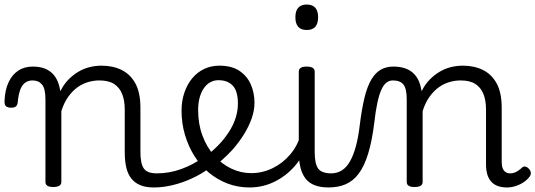

<svg xmlns="http://www.w3.org/2000/svg" viewBox="-75 -808 2356 845"><path d="M602 17Q567 17 542.5 7Q518 -3 502.5 -23Q487 -43 480.5 -72Q474 -101 474 -139V-326Q474 -366 462.5 -394.5Q451 -423 427 -438.5Q403 -454 362 -454Q338 -454 313.5 -447Q289 -440 267 -424.5Q245 -409 226 -383Q207 -357 195 -319V-7Q195 4 186 9.5Q177 15 159 15Q142 15 133.5 9.5Q125 4 125 -7V-371Q125 -418 110 -436Q95 -454 68 -454Q49 -454 35 -443.5Q21 -433 13.5 -411.5Q6 -390 3 -358Q2 -346 -4.5 -340Q-11 -334 -27 -334Q-40 -334 -48 -340Q-56 -346 -55 -365Q-53 -412 -37.5 -445.5Q-22 -479 5 -497Q32 -515 69 -515Q95 -515 115.5 -508.5Q136 -502 151 -489Q166 -476 175.5 -457Q185 -438 189 -414L191 -407Q205 -436 225.5 -457Q246 -478 269.5 -492Q293 -506 319 -512.5Q345 -519 372 -519Q422 -519 460.5 -500Q499 -481 521 -440.5Q543 -400 543 -334V-139Q543 -88 558 -66.5Q573 -45 615 -45Q627 -45 632.5 -35.5Q638 -26 637 -14Q636 -2 627.5 7.5Q619 17 602 17Z M602 17Q587 17 581 7.5Q575 -2 577.5 -14Q580 -26 589.5 -35.5Q599 -45 615 -45Q671 -45 724 -64.5Q777 -84 817 -114Q828 -121 836.5 -117Q845 -113 849.5 -103Q854 -93 853.5 -82Q853 -71 844 -66Q811 -42 770 -23Q729 -4 686 6.5Q643 17 602 17Z M821 -113Q843 -129 863 -147Q883 -165 900 -184Q923 -211 939 -238Q955 -265 963.5 -294Q972 -323 972 -352Q972 -407 949.5 -431Q927 -455 887 -455Q874 -455 868.5 -464.5Q863 -474 863.5 -487Q864 -500 871 -509.5Q878 -519 890 -519Q945 -519 979 -496Q1013 -473 1029 -436Q1045 -399 1045 -356Q1045 -322 1032.5 -286.5Q1020 -251 998.5 -216.5Q977 -182 949 -150Q928 -127 904.5 -106Q881 -85 855 -66Z M1023 17Q972 17 927 0Q882 -17 844.5 -48Q807 -79 780.5 -121.5Q754 -164 739 -214.5Q724 -265 724 -321Q724 -364 736.5 -400.5Q749 -437 771 -463.5Q793 -490 823.5 -504.5Q854 -519 890 -519Q902 -519 908 -509.5Q914 -500 913.5 -487Q913 -474 905.5 -464.5Q898 -455 886 -455Q867 -455 850.5 -446Q834 -437 822 -419.5Q810 -402 803.5 -378Q797 -354 797 -323Q797 -262 816 -211Q835 -160 868 -123Q901 -86 943 -66Q985 -46 1031 -46Q1080 -46 1125 -68Q1170 -90 1202.5 -128.5Q1235 -167 1248 -216Q1251 -225 1261 -225.5Q1271 -226 1280 -220.5Q1289 -215 1286 -203Q1271 -139 1232.5 -89.5Q1194 -40 1139.5 -11.5Q1085 17 1023 17Z M1371 17Q1335 17 1309.5 7Q1284 -3 1269 -23Q1254 -43 1247 -72Q1240 -101 1240 -139V-493Q1240 -504 1248.5 -509.5Q1257 -515 1274 -515Q1292 -515 1301 -509.5Q1310 -504 1310 -493V-139Q1310 -88 1325 -66.5Q1340 -45 1384 -45Q1395 -45 1401 -35.5Q1407 -26 1406 -14Q1405 -2 1396.5 7.5Q1388 17 1371 17ZM1275 -676Q1250 -676 1237.5 -690Q1225 -704 1225 -732Q1225 -760 1237.5 -774Q1250 -788 1275 -788Q1300 -788 1312.5 -774Q1325 -760 1325 -732Q1325 -704 1312.5 -690Q1300 -676 1275 -676Z M1370 17Q1361 17 1356.5 7.5Q1352 -2 1353.5 -14Q1355 -26 1362 -35.5Q1369 -45 1382 -45Q1409 -45 1430 -58.5Q1451 -72 1466 -99Q1481 -126 1491.5 -165Q1502 -204 1508 -255Q1517 -328 1529 -377.5Q1541 -427 1559 -457.5Q1577 -488 1601 -501.5Q1625 -515 1656 -515Q1665 -515 1669.5 -505.5Q1674 -496 1673.5 -484Q1673 -472 1668 -463Q1663 -454 1654 -454Q1639 -454 1626.5 -445Q1614 -436 1604 -414.5Q1594 -393 1586 -356.5Q1578 -320 1572 -266Q1562 -186 1545 -131Q1528 -76 1503.5 -43.5Q1479 -11 1446 3Q1413 17 1370 17Z M1749 15Q1732 15 1723.5 9.5Q1715 4 1715 -7V-371Q1715 -418 1700.5 -436Q1686 -454 1654 -454Q1642 -454 1636 -463Q1630 -472 1630 -484Q1630 -496 1637 -505.5Q1644 -515 1656 -515Q1683 -515 1704 -508.5Q1725 -502 1740.5 -489Q1756 -476 1765.5 -457Q1775 -438 1779 -414L1781 -407Q1795 -436 1815.5 -457Q1836 -478 1859.5 -492Q1883 -506 1909 -512.5Q1935 -519 1962 -519Q2012 -519 2050.5 -500Q2089 -481 2111 -440.5Q2133 -400 2133 -334V-95Q2133 -78 2137.5 -67Q2142 -56 2150.5 -50.5Q2159 -45 2170 -45Q2180 -45 2188.5 -48Q2197 -51 2206 -57Q2215 -63 2223 -71Q2230 -77 2238.5 -74.5Q2247 -72 2253 -65Q2260 -57 2261 -48.5Q2262 -40 2257 -32Q2246 -17 2229.5 -6Q2213 5 2194 11Q2175 17 2156 17Q2133 17 2115.5 10.5Q2098 4 2086.5 -9Q2075 -22 2069.5 -41Q2064 -60 2064 -84V-326Q2064 -366 2052.5 -394.5Q2041 -423 2017 -438.5Q1993 -454 1952 -454Q1928 -454 1903.5 -447Q1879 -440 1857 -424.5Q1835 -409 1816 -383Q1797 -357 1785 -319V-7Q1785 4 1776 9.5Q1767 15 1749 15Z"/></svg>

Font: Playwrite BR Light
Style: Regular
Weight: 300
Version: Version 1.003